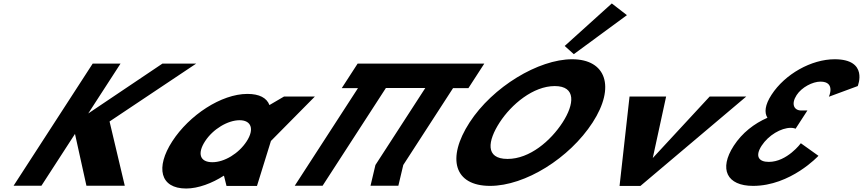

<svg xmlns="http://www.w3.org/2000/svg" viewBox="-20 -1067 4953 1102"><path d="M696.2 -0.9 608.8 -369.8 1106.3 -702.1H912.5L486.4 -415.7L671.9 -702.1H512.1L57.9 -0.9H217.7L410.4 -298.4L476.1 -0.9Z M968.8 -256C871.7 -106 898.3 15 1048.3 15C1118.3 15 1198.4 -16 1263.6 -58H1265.6L1280 0H1455L1535.1 -258L1787.3 -513H1610.3L1526.5 -464C1511.1 -505 1469 -528 1400 -528C1250 -528 1066 -406 968.8 -256ZM1156.8 -256C1202.8 -327 1288.2 -377 1355.2 -377C1421.2 -377 1441.8 -327 1395.8 -256C1350.5 -186 1268.1 -136 1199.1 -136C1127.1 -136 1111.5 -186 1156.8 -256Z M2194.9 -561.9H2421L2134.8 -120L2106.6 -0.9H2266.4L2294.6 -120L2580.2 -561H2668.4L2759.7 -702H2671.5L2671.6 -702.1H2511.8H2285.7H2125.9L2125.8 -702H2032.7L1941.4 -561H2034.5L1671.7 -0.9H1831.5Z M3221.1 -803.2 3273.4 -756.1 3578.3 -980 3491.5 -1047.2ZM2675 -363.9C2542.4 -159.1 2585.6 -0.1 2793 -0.1C2994.5 -0.1 3248.7 -159.1 3381.4 -363.9C3514.1 -568.8 3458.4 -726.9 3263.7 -726.9C3070.8 -726.9 2807.7 -568.8 2675 -363.9ZM2847.6 -363.9C2915.3 -468.5 3040.8 -573 3164.1 -573C3288.2 -573 3276.6 -468.5 3208.8 -363.9C3141.1 -259.4 3020.7 -154.8 2893.2 -154.8C2762.3 -154.8 2779.9 -259.4 2847.6 -363.9Z M3803.3 -513H3593.3L3536 0H3656L4263.3 -513H4053.3L3726.6 -160Z M4737.5 -511.8C4737.5 -511.8 4777.5 -598.5 4689.1 -598.5C4644.1 -598.5 4581.5 -566.2 4552.3 -521.2C4519.3 -470.2 4536.7 -432.8 4579.2 -432.8H4614.1L4546.3 -328.2C4546.3 -328.2 4536 -333.3 4519 -333.3C4462.9 -333.3 4390.4 -290.8 4351.3 -230.5C4312.7 -171 4333.8 -137.8 4392.4 -137.8C4497.8 -137.8 4576.5 -244.9 4576.5 -244.9L4677.6 -172.7C4677.6 -172.7 4518.3 -0.1 4302.4 -0.1C4151.9 -0.1 4104.5 -96.2 4191.5 -230.5C4239.4 -304.4 4308.9 -358 4384.8 -391.1C4365.8 -420.9 4370.6 -465.1 4408.1 -522.9C4485.2 -641.9 4637.1 -726.9 4770.6 -726.9C4966.9 -726.9 4903 -573 4903 -573Z"/></svg>

Font: Hussar
Style: BdWodka
Weight: 700
Foundry: Cannot Into Space Fonts
Version: Version 2.00